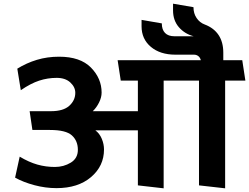

<svg xmlns="http://www.w3.org/2000/svg" viewBox="-20 -1007 1353 1043"><path d="M729 0V-299H498Q521 -282 533 -253Q545 -224 545 -195Q545 -105 474.5 -45Q404 15 287 15Q227 15 167 -1Q107 -17 62 -42L87 -156Q137 -126 183 -113Q229 -100 278 -100Q326 -100 364.5 -123.5Q403 -147 403 -193Q403 -242 370.5 -271.5Q338 -301 251 -301H156L141 -403H257Q324 -403 356.5 -432.5Q389 -462 389 -503Q389 -534 362 -559Q335 -584 288 -584Q239 -584 193 -569Q147 -554 93 -517L74 -634Q124 -665 180.5 -682Q237 -699 301 -699Q416 -699 474 -640Q532 -581 532 -504Q532 -478 518 -450Q504 -422 484 -403H729V-569H636L619 -680H1071Q1067 -695 1057 -702.5Q1047 -710 1034 -710H933Q850 -710 799.5 -752.5Q749 -795 749 -864V-899L859 -880Q859 -846 876.5 -828Q894 -810 928 -810H1032Q983 -823 951.5 -859.5Q920 -896 920 -951V-987L1031 -968Q1031 -934 1048 -909Q1065 -884 1092 -874Q1142 -855 1167.5 -816.5Q1193 -778 1193 -721V-680H1296L1313 -569H1203V16L1061 0V-569H869V16Z"/></svg>

Font: Palanquin Dark
Style: Regular
Weight: 400
Designer: Pria Ravichandran
Version: Version 1.001